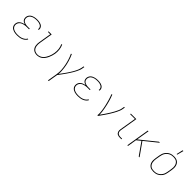

<svg xmlns="http://www.w3.org/2000/svg" viewBox="314 -2276 4023 4023"><g transform="rotate(45 2325.0 -264.5)"><path d="M257 8Q231 8 206 5.5Q181 3 158 -4Q135 -11 114 -23.5Q93 -36 78.5 -55Q64 -74 59 -98.5Q54 -123 58 -149Q61 -165 67.5 -181.5Q74 -198 86 -211.5Q98 -225 112.5 -235Q127 -245 143 -252Q159 -259 175 -263.5Q191 -268 208 -272Q187 -278 167 -289Q147 -300 134 -317Q121 -334 117 -357Q113 -380 116 -403Q120 -424 131 -444.5Q142 -465 159 -479.5Q176 -494 197 -503.5Q218 -513 239 -518.5Q260 -524 281.5 -526Q303 -528 324 -528Q346 -528 367 -526Q388 -524 408.5 -518.5Q429 -513 446.5 -503.5Q464 -494 477 -478.5Q490 -463 496 -443Q502 -423 498 -401L497 -395H476L477 -400Q480 -419 475 -436.5Q470 -454 458.5 -467Q447 -480 431 -488Q415 -496 397.5 -501Q380 -506 361.5 -507.5Q343 -509 324 -509Q306 -509 286.5 -507.5Q267 -506 248 -501.5Q229 -497 210.5 -489Q192 -481 176 -468Q160 -455 150 -437Q140 -419 137 -400Q134 -380 137.5 -361Q141 -342 152 -327.5Q163 -313 179 -303.5Q195 -294 213.5 -289Q232 -284 251 -282Q270 -280 290 -280H348L345 -261H287Q266 -261 245 -259.5Q224 -258 203.5 -253.5Q183 -249 162 -241Q141 -233 123.5 -219.5Q106 -206 94 -186.5Q82 -167 79 -146Q75 -124 80 -102.5Q85 -81 98.5 -64.5Q112 -48 130 -37.5Q148 -27 169 -21Q190 -15 212.5 -13Q235 -11 258 -11Q287 -11 316 -15Q345 -19 373.5 -30Q402 -41 427 -60.5Q452 -80 466 -107L483 -98Q468 -69 441 -47Q414 -25 383 -13Q352 -1 320 3.5Q288 8 257 8Z M841 8Q813 8 786.5 0.5Q760 -7 739 -23Q718 -39 705 -62Q692 -85 686.5 -111.5Q681 -138 681.5 -166.5Q682 -195 687 -223L733 -501H665V-520H757L707 -220Q703 -195 702.5 -169.5Q702 -144 706.5 -120.5Q711 -97 722 -75.5Q733 -54 751 -39.5Q769 -25 793 -18Q817 -11 843 -11Q874 -11 905 -22Q936 -33 961 -55.5Q986 -78 1004.5 -106.5Q1023 -135 1036 -165Q1049 -195 1058 -225.5Q1067 -256 1072 -287Q1082 -348 1075 -408Q1068 -468 1043 -519L1062 -527Q1088 -473 1095.5 -410.5Q1103 -348 1093 -284Q1087 -251 1077 -218Q1067 -185 1053 -153Q1039 -121 1018.5 -91Q998 -61 970.5 -37.5Q943 -14 909 -3Q875 8 841 8Z M1382 215 1418 -3Q1430 -72 1425.5 -139.5Q1421 -207 1408 -272Q1395 -337 1375 -399.5Q1355 -462 1327 -520L1346 -528Q1364 -491 1378 -452Q1392 -413 1404 -373Q1416 -333 1424.5 -292Q1433 -251 1438.5 -209Q1444 -167 1446.5 -123.5Q1449 -80 1444 -36Q1463 -62 1481.5 -87.5Q1500 -113 1519 -139Q1538 -165 1555.5 -191Q1573 -217 1590 -244Q1607 -271 1623 -298Q1639 -325 1652.5 -353Q1666 -381 1677.5 -410Q1689 -439 1694 -468L1703 -520H1724L1715 -468Q1710 -436 1696.5 -404.5Q1683 -373 1668.5 -343Q1654 -313 1636 -283.5Q1618 -254 1599.5 -225Q1581 -196 1561.5 -167.5Q1542 -139 1521.5 -111Q1501 -83 1480.5 -55Q1460 -27 1439 0L1403 215Z M2057 8Q2031 8 2006 5.5Q1981 3 1958 -4Q1935 -11 1914 -23.5Q1893 -36 1878.5 -55Q1864 -74 1859 -98.5Q1854 -123 1858 -149Q1861 -165 1867.5 -181.5Q1874 -198 1886 -211.5Q1898 -225 1912.5 -235Q1927 -245 1943 -252Q1959 -259 1975 -263.5Q1991 -268 2008 -272Q1987 -278 1967 -289Q1947 -300 1934 -317Q1921 -334 1917 -357Q1913 -380 1916 -403Q1920 -424 1931 -444.5Q1942 -465 1959 -479.5Q1976 -494 1997 -503.5Q2018 -513 2039 -518.5Q2060 -524 2081.5 -526Q2103 -528 2124 -528Q2146 -528 2167 -526Q2188 -524 2208.5 -518.5Q2229 -513 2246.5 -503.5Q2264 -494 2277 -478.5Q2290 -463 2296 -443Q2302 -423 2298 -401L2297 -395H2276L2277 -400Q2280 -419 2275 -436.5Q2270 -454 2258.5 -467Q2247 -480 2231 -488Q2215 -496 2197.5 -501Q2180 -506 2161.5 -507.5Q2143 -509 2124 -509Q2106 -509 2086.5 -507.5Q2067 -506 2048 -501.5Q2029 -497 2010.5 -489Q1992 -481 1976 -468Q1960 -455 1950 -437Q1940 -419 1937 -400Q1934 -380 1937.5 -361Q1941 -342 1952 -327.5Q1963 -313 1979 -303.5Q1995 -294 2013.5 -289Q2032 -284 2051 -282Q2070 -280 2090 -280H2148L2145 -261H2087Q2066 -261 2045 -259.5Q2024 -258 2003.5 -253.5Q1983 -249 1962 -241Q1941 -233 1923.5 -219.5Q1906 -206 1894 -186.5Q1882 -167 1879 -146Q1875 -124 1880 -102.5Q1885 -81 1898.5 -64.5Q1912 -48 1930 -37.5Q1948 -27 1969 -21Q1990 -15 2012.5 -13Q2035 -11 2058 -11Q2087 -11 2116 -15Q2145 -19 2173.5 -30Q2202 -41 2227 -60.5Q2252 -80 2266 -107L2283 -98Q2268 -69 2241 -47Q2214 -25 2183 -13Q2152 -1 2120 3.5Q2088 8 2057 8Z M2630 0Q2636 -35 2634 -69Q2632 -103 2627.5 -136.5Q2623 -170 2617 -203Q2611 -236 2603.5 -268.5Q2596 -301 2587.5 -333Q2579 -365 2570 -396.5Q2561 -428 2550 -459.5Q2539 -491 2527 -521L2546 -528Q2562 -490 2575 -450.5Q2588 -411 2599 -371Q2610 -331 2619.5 -290Q2629 -249 2636.5 -207.5Q2644 -166 2649.5 -124Q2655 -82 2654 -39Q2679 -72 2703 -106.5Q2727 -141 2749.5 -175.5Q2772 -210 2794 -245.5Q2816 -281 2835 -317.5Q2854 -354 2871 -391.5Q2888 -429 2894 -468L2903 -520H2924L2915 -468Q2910 -436 2897.5 -405Q2885 -374 2870.5 -344Q2856 -314 2839 -284.5Q2822 -255 2804.5 -226Q2787 -197 2768.5 -168.5Q2750 -140 2730 -111.5Q2710 -83 2690.5 -55.5Q2671 -28 2651 0Z M3294 0Q3276 0 3258.5 -3Q3241 -6 3225.5 -14Q3210 -22 3199.5 -35Q3189 -48 3183.5 -64.5Q3178 -81 3178 -99Q3178 -117 3181 -136L3242 -501H3102V-520H3265L3201 -132Q3197 -110 3199.5 -87.5Q3202 -65 3215.5 -49Q3229 -33 3250 -26Q3271 -19 3294 -19H3344V0Z M3519 0 3605 -520H3626L3578 -231L3935 -520H3967L3678 -287L3881 0H3856L3663 -274L3573 -201L3540 0Z M4297 8Q4267 8 4239 2Q4211 -4 4189 -19.5Q4167 -35 4151.5 -58Q4136 -81 4129.5 -108.5Q4123 -136 4123.5 -165Q4124 -194 4129 -223L4145 -323Q4150 -350 4159 -377Q4168 -404 4183.5 -428Q4199 -452 4221 -472Q4243 -492 4268.5 -505Q4294 -518 4322 -523Q4350 -528 4376 -528Q4406 -528 4434 -522Q4462 -516 4484.5 -500.5Q4507 -485 4522 -462Q4537 -439 4543.5 -411.5Q4550 -384 4550 -355Q4550 -326 4545 -297L4528 -197Q4524 -170 4515 -143Q4506 -116 4490.5 -92Q4475 -68 4452.5 -48Q4430 -28 4404.5 -15Q4379 -2 4351 3Q4323 8 4297 8ZM4298 -11Q4322 -11 4347 -15.5Q4372 -20 4395.5 -32Q4419 -44 4439 -62.5Q4459 -81 4473.5 -103.5Q4488 -126 4496 -150.5Q4504 -175 4508 -200L4524 -300Q4529 -326 4529 -352Q4529 -378 4523.5 -402.5Q4518 -427 4505 -448Q4492 -469 4472.5 -483.5Q4453 -498 4428 -503.5Q4403 -509 4376 -509Q4352 -509 4326.5 -504.5Q4301 -500 4278 -488Q4255 -476 4234.5 -457.5Q4214 -439 4200 -416.5Q4186 -394 4178 -369.5Q4170 -345 4166 -320L4149 -220Q4145 -194 4144.5 -168Q4144 -142 4149.5 -117.5Q4155 -93 4168 -72Q4181 -51 4200.5 -36.5Q4220 -22 4245.5 -16.5Q4271 -11 4298 -11ZM4380 -600 4413 -744H4436L4398 -600Z"/></g></svg>

Font: Iosevka Etoile Thin
Style: Italic
Weight: 100
Italic angle: -9°
Designer: Belleve Invis
Foundry: Belleve Invis
Version: Version 22.1.2; ttfautohint (v1.8.4)